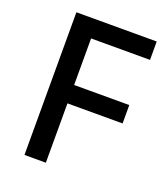

<svg xmlns="http://www.w3.org/2000/svg" viewBox="-132 -808 792 903"><g transform="rotate(20 264.0 -357.0)"><path d="M202 0H95V-714H497V-622H202V-389H478V-297H202Z"/></g></svg>

Font: Noto Sans Ol Chiki Medium
Style: Regular
Weight: 500
Designer: Monotype Design Team, Lewis McGuffie
Foundry: Monotype Imaging Inc.
Version: Version 2.003; ttfautohint (v1.8.4.7-5d5b)